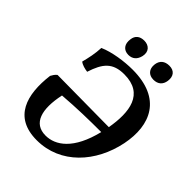

<svg xmlns="http://www.w3.org/2000/svg" viewBox="-237 -987 1128 1128"><g transform="rotate(45 327.0 -423.5)"><path d="M291 -728C325 -728 347 -748 355 -783C365 -828 337 -854 298 -854C261 -854 239 -835 235 -802C228 -758 250 -728 291 -728ZM498 -729C535 -729 558 -749 563 -785C569 -828 547 -854 507 -854C468 -854 445 -834 440 -799C434 -754 460 -729 498 -729ZM370 -685C301 -685 211 -672 150 -645C148 -596 138 -551 127 -509C143 -496 168 -490 190 -487C221 -584 259 -631 355 -631C519 -631 536 -495 510 -347L80 -351C67 -341 59 -327 53 -316C31 -140 73 7 265 7C462 7 601 -149 641 -345C678 -529 611 -685 370 -685ZM282 -49C180 -49 154 -143 184 -284C295 -293 397 -295 499 -295C454 -110 364 -49 282 -49Z"/></g></svg>

Font: Vollkorn Semibold
Style: Italic
Weight: 600
Italic angle: -11°
Designer: Friedrich Althausen
Foundry: Friedrich Althausen
Version: Version 4.015;PS 004.015;hotconv 1.0.88;makeotf.lib2.5.64775